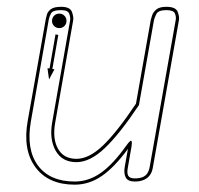

<svg xmlns="http://www.w3.org/2000/svg" viewBox="-20 -520 571 550"><path d="M194 9Q118.5 9 81.5 -41Q44.5 -91 59.5 -174.5L111.5 -467Q112.5 -470.5 114.5 -478.5Q116.5 -486.5 125.5 -493.5Q134.5 -500.5 155 -500.5Q181 -500.5 186.2 -485.5Q191.5 -470.5 189.5 -461L138 -168Q130 -122.5 146.2 -93.8Q162.5 -65 199 -65Q235 -65 275 -103.2Q315 -141.5 369.5 -223L412 -463.5Q413 -467 415.8 -476Q418.5 -485 427.8 -492.8Q437 -500.5 456.5 -500.5Q483.5 -500.5 489 -486Q494.5 -471.5 492.5 -462L418 -41Q416 -27.5 409.5 -18.5Q403 -9.5 392.2 -4.8Q381.5 0 366 0Q346 0 340 -12Q334 -24 337.5 -43L346.5 -93.5Q308 -41 271.8 -16Q235.5 9 194 9ZM194 0Q233.5 0 268.5 -24.5Q303.5 -49 341.5 -102.5Q353 -118.5 356 -116.8Q359 -115 356.5 -99L346.5 -41.5Q343 -24.5 347.2 -16.8Q351.5 -9 366 -9Q379.5 -9 388.2 -12.5Q397 -16 402 -23.5Q407 -31 409 -43L483.5 -463.5Q485 -472 481 -481.5Q477 -491 456.5 -491Q433 -491 427.5 -479.2Q422 -467.5 421 -462L378 -219Q323 -136.5 280.5 -96Q238 -55.5 199 -55.5Q158 -55.5 139.5 -88.2Q121 -121 129.5 -169.5L181 -462.5Q182 -471 178.2 -481Q174.5 -491 155 -491Q130.5 -491 125.8 -481Q121 -471 120 -465.5L68.5 -172.5Q54.5 -92.5 88.5 -46.2Q122.5 0 194 0ZM120.5 -292.5 116 -324.5 122 -324 139 -421.5 147 -420 130 -322.5 136 -321.5ZM150 -439.5Q141 -439.5 135 -445.5Q129 -451.5 129 -460Q129 -469 135 -475Q141 -481 150 -481Q158.5 -481 164.5 -475Q170.5 -469 170.5 -460Q170.5 -451.5 164.5 -445.5Q158.5 -439.5 150 -439.5Z"/></svg>

Font: Edu AU VIC WA NT Arrows
Style: Regular
Weight: 400
Designer: Tina and Corey Anderson, Eben Sorkin, Mirko Velimirovic
Foundry: Google for Education
Version: Version 1.001